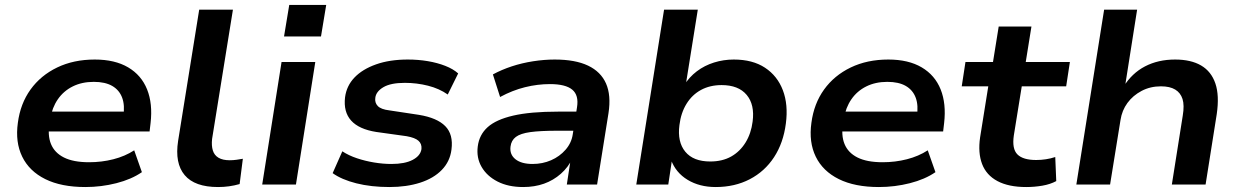

<svg xmlns="http://www.w3.org/2000/svg" viewBox="-20 -744 4997 774"><path d="M324 10Q227 10 162.5 -22Q98 -54 69.5 -112.5Q41 -171 52 -249Q62 -326 103 -383Q144 -440 210.5 -472Q277 -504 362 -504Q443 -504 496.5 -472.5Q550 -441 573 -383.5Q596 -326 587 -248L583 -214H154L165 -294H498L477 -275Q484 -319 472.5 -350Q461 -381 432.5 -397.5Q404 -414 358 -414Q310 -414 273 -395.5Q236 -377 213 -343.5Q190 -310 183 -266L180 -250Q171 -199 185.5 -163.5Q200 -128 238 -109Q276 -90 339 -90Q390 -90 437 -102Q484 -114 521 -138L552 -50Q510 -21 449 -5.5Q388 10 324 10Z M859 10Q765 10 724.5 -38Q684 -86 698 -176L783 -705H919L835 -184Q832 -157 838 -137.5Q844 -118 861 -108Q878 -98 906 -98Q920 -98 934 -100Q948 -102 959 -104L946 -2Q925 4 903.5 7Q882 10 859 10Z M1125 -597 1146 -724H1295L1274 -597ZM1037 0 1115 -494H1251L1173 0Z M1550 10Q1476 10 1416.5 -5Q1357 -20 1321 -46L1360 -134Q1386 -117 1419 -106Q1452 -95 1488 -89Q1524 -83 1558 -83Q1612 -83 1643.5 -99.5Q1675 -116 1679 -143Q1681 -164 1667 -176.5Q1653 -189 1619 -195L1497 -212Q1427 -223 1395.5 -258Q1364 -293 1371 -352Q1377 -398 1409 -431.5Q1441 -465 1496 -484.5Q1551 -504 1624 -504Q1666 -504 1704.5 -497.5Q1743 -491 1775 -478.5Q1807 -466 1827 -448L1785 -363Q1751 -387 1705.5 -398.5Q1660 -410 1612 -410Q1555 -410 1525.5 -392.5Q1496 -375 1493 -350Q1490 -330 1503 -316.5Q1516 -303 1550 -299L1669 -281Q1742 -269 1775 -235.5Q1808 -202 1800 -141Q1794 -93 1761 -59Q1728 -25 1673.5 -7.5Q1619 10 1550 10Z M2089 10Q2029 10 1986 -12Q1943 -34 1921.5 -71Q1900 -108 1906 -154Q1912 -201 1946 -231.5Q1980 -262 2049 -278Q2118 -294 2230 -294H2320L2309 -217H2226Q2158 -217 2118 -211.5Q2078 -206 2059.5 -192Q2041 -178 2038 -153Q2034 -121 2058 -102Q2082 -83 2127 -83Q2167 -83 2201.5 -98Q2236 -113 2260 -140.5Q2284 -168 2289 -203L2306 -311Q2314 -360 2287 -382.5Q2260 -405 2197 -405Q2147 -405 2096.5 -392.5Q2046 -380 1996 -353L1967 -444Q2002 -463 2043 -476.5Q2084 -490 2129 -497Q2174 -504 2216 -504Q2299 -504 2350.5 -479.5Q2402 -455 2423 -407.5Q2444 -360 2433 -288L2387 0H2265L2281 -105L2288 -106Q2271 -70 2241 -43.5Q2211 -17 2173 -3.5Q2135 10 2089 10Z M2865 10Q2800 10 2752 -19Q2704 -48 2685 -100H2689L2674 0H2545L2657 -705H2793L2744 -399H2737Q2758 -433 2789 -456.5Q2820 -480 2858.5 -492Q2897 -504 2938 -504Q3014 -504 3064 -471Q3114 -438 3136 -380Q3158 -322 3148 -246Q3138 -168 3100.5 -110.5Q3063 -53 3002.5 -21.5Q2942 10 2865 10ZM2843 -93Q2892 -93 2927.5 -113Q2963 -133 2985.5 -169.5Q3008 -206 3014 -254Q3023 -322 2990 -361.5Q2957 -401 2889 -401Q2842 -401 2806 -381.5Q2770 -362 2747.5 -325.5Q2725 -289 2719 -240Q2710 -172 2742.5 -132.5Q2775 -93 2843 -93Z M3523 10Q3426 10 3361.5 -22Q3297 -54 3268.5 -112.5Q3240 -171 3251 -249Q3261 -326 3302 -383Q3343 -440 3409.5 -472Q3476 -504 3561 -504Q3642 -504 3695.5 -472.5Q3749 -441 3772 -383.5Q3795 -326 3786 -248L3782 -214H3353L3364 -294H3697L3676 -275Q3683 -319 3671.5 -350Q3660 -381 3631.5 -397.5Q3603 -414 3557 -414Q3509 -414 3472 -395.5Q3435 -377 3412 -343.5Q3389 -310 3382 -266L3379 -250Q3370 -199 3384.5 -163.5Q3399 -128 3437 -109Q3475 -90 3538 -90Q3589 -90 3636 -102Q3683 -114 3720 -138L3751 -50Q3709 -21 3648 -5.5Q3587 10 3523 10Z M4117 10Q4046 10 4001 -14Q3956 -38 3939 -83Q3922 -128 3931 -190L3964 -396H3857L3872 -494H3983L4006 -637H4138L4115 -494H4293L4278 -396H4099L4067 -198Q4059 -144 4081.5 -121.5Q4104 -99 4157 -99Q4177 -99 4196.5 -102Q4216 -105 4234 -111L4238 -14Q4214 -1 4182 4.5Q4150 10 4117 10Z M4319 0 4431 -705H4564L4515 -394H4509Q4543 -449 4596 -476.5Q4649 -504 4717 -504Q4781 -504 4822 -480Q4863 -456 4879.5 -407.5Q4896 -359 4885 -284L4840 0H4704L4748 -278Q4755 -320 4747 -345Q4739 -370 4717.5 -383Q4696 -396 4660 -396Q4617 -396 4582 -377.5Q4547 -359 4525 -329Q4503 -299 4497 -260L4455 0Z"/></svg>

Font: Nunito Sans 10pt SemiExpanded
Style: Bold Italic
Weight: 700
Width: 6
Italic angle: -9°
Designer: Vernon Adams
Foundry: Vernon Adams
Version: Version 3.101;gftools[0.9.27]